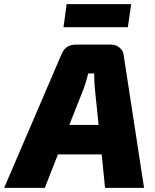

<svg xmlns="http://www.w3.org/2000/svg" viewBox="-65 -905 749 925"><path d="M551 -774H241L256 -885H567ZM425 -161H214L151 0H-45L232 -645Q251 -690 299 -690H471Q494 -690 511.5 -675Q529 -660 531 -638L629 0H441ZM410 -303 392 -479Q389 -503 389 -551H360Q351 -514 339 -480L269 -303Z"/></svg>

Font: Exo 2.0 Extra Bold
Style: Italic
Weight: 800
Italic angle: -8°
Designer: Natanael Gama
Version: Version 1.001;PS 001.001;hotconv 1.0.70;makeotf.lib2.5.58329